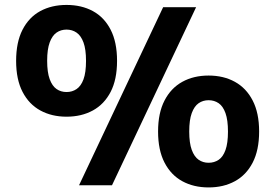

<svg xmlns="http://www.w3.org/2000/svg" viewBox="-20 -770 1144 798"><path d="M308.5 0 658 -740H795L445.5 0ZM256.5 -285Q195 -285 147.8 -310.8Q100.5 -336.5 73.8 -388Q47 -439.5 47 -517Q47 -594.5 73.5 -646.2Q100 -698 147.2 -723.8Q194.5 -749.5 256.5 -749.5Q319 -749.5 366.2 -723.8Q413.5 -698 440 -646.2Q466.5 -594.5 466.5 -517Q466.5 -439.5 439.8 -388Q413 -336.5 365.8 -310.8Q318.5 -285 256.5 -285ZM256.5 -387.5Q280 -387.5 298.2 -399.8Q316.5 -412 327 -440.2Q337.5 -468.5 337.5 -517Q337.5 -565 327 -593.5Q316.5 -622 298.2 -634.5Q280 -647 256.5 -647Q233 -647 215 -634.5Q197 -622 186.5 -593.5Q176 -565 176 -517.5Q176 -469.5 186.5 -441Q197 -412.5 215 -400Q233 -387.5 256.5 -387.5ZM847 9Q785 9 737.8 -16.8Q690.5 -42.5 663.8 -94.2Q637 -146 637 -223.5Q637 -300.5 663.8 -352.2Q690.5 -404 737.8 -430Q785 -456 847 -456Q909 -456 956.2 -430Q1003.5 -404 1030.2 -352.2Q1057 -300.5 1057 -223.5Q1057 -146 1030.2 -94.2Q1003.5 -42.5 956.2 -16.8Q909 9 847 9ZM847 -93.5Q870.5 -93.5 888.8 -105.8Q907 -118 917.2 -146.5Q927.5 -175 927.5 -223Q927.5 -271 917.2 -299.8Q907 -328.5 888.8 -341Q870.5 -353.5 847 -353.5Q823.5 -353.5 805.5 -341Q787.5 -328.5 777 -300Q766.5 -271.5 766.5 -223.5Q766.5 -175.5 777 -147Q787.5 -118.5 805.5 -106Q823.5 -93.5 847 -93.5Z"/></svg>

Font: Encode Sans SemiExpanded
Style: Bold
Weight: 700
Width: 6
Designer: Multiple Designers
Foundry: Impallari Type
Version: Version 3.002